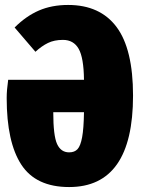

<svg xmlns="http://www.w3.org/2000/svg" viewBox="-20 -736 574 775"><path d="M517 -350Q517 19 259 19Q125 19 66 -71.5Q7 -162 7 -340Q7 -372 13 -414H319Q318 -503 297.5 -539Q277 -575 234 -575Q199 -575 173.5 -562.5Q148 -550 123 -527L39 -625Q85 -671 137 -693.5Q189 -716 255 -716Q384 -716 450.5 -627Q517 -538 517 -350ZM319 -283H195Q195 -188 210.5 -154.5Q226 -121 259 -121Q281 -121 293 -134Q305 -147 311.5 -182Q318 -217 319 -283Z"/></svg>

Font: Fira Sans Extra Condensed Black
Style: Regular
Weight: 900
Width: 1
Designer: Carrois Corporate & Edenspiekermann AG
Foundry: Carrois Corporate GbR & Edenspiekermann AG
Version: Version 4.203